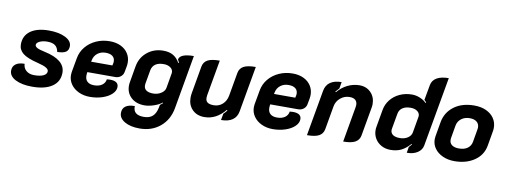

<svg xmlns="http://www.w3.org/2000/svg" viewBox="-70 -1104 4498 1707"><g transform="rotate(10 2179.0 -250.0)"><path d="M22 -100Q22 -138 50 -159Q78 -180 130 -180Q131 -142 158.5 -118.5Q186 -95 230 -95Q284 -95 314 -109.5Q344 -124 344 -150Q344 -167 320.5 -181Q297 -195 244 -208Q146 -232 106.5 -264Q67 -296 67 -345Q67 -423 126.5 -466Q186 -509 293 -509Q383 -509 441 -480Q499 -451 499 -404Q499 -368 475.5 -351.5Q452 -335 397 -334Q390 -373 366 -391Q342 -409 295 -409Q255 -409 226.5 -395.5Q198 -382 198 -363Q198 -348 218 -337Q238 -326 287 -316Q475 -276 475 -160Q475 -79 410.5 -35Q346 9 231 9Q137 9 79.5 -20.5Q22 -50 22 -100Z M553 -153Q553 -171 555 -180L578 -308Q588 -367 625.5 -412.5Q663 -458 719.5 -483.5Q776 -509 843 -509Q899 -509 941.5 -488.5Q984 -468 1007.5 -431.5Q1031 -395 1031 -349Q1031 -333 1028 -315L1018 -261Q1013 -236 992.5 -220Q972 -204 944 -204H692L690 -190Q689 -184 689 -172Q689 -137 710 -118Q731 -99 771 -99Q814 -99 841.5 -118Q869 -137 874 -171Q896 -173 903 -173Q979 -173 979 -120Q979 -86 948 -56Q917 -26 864.5 -8.5Q812 9 751 9Q695 9 649.5 -12.5Q604 -34 578.5 -71Q553 -108 553 -153ZM901 -301 904 -315Q907 -327 907 -337Q907 -368 885.5 -385Q864 -402 823 -402Q781 -402 750.5 -378.5Q720 -355 712 -315L709 -301Z M1049 101Q1049 61 1077 40.5Q1105 20 1160 20Q1156 101 1254 101Q1305 101 1333.5 75.5Q1362 50 1373 -3L1378 -29Q1395 -41 1403 -49L1400 -54Q1373 -32 1327 -16.5Q1281 -1 1243 -1Q1168 -1 1122.5 -42.5Q1077 -84 1077 -150Q1077 -166 1080 -182L1105 -327Q1119 -409 1180 -459Q1241 -509 1326 -509Q1378 -509 1414 -488.5Q1450 -468 1474 -424L1480 -428Q1475 -440 1466 -454Q1470 -481 1504 -495Q1538 -509 1600 -509L1515 -24Q1496 83 1420.5 146Q1345 209 1235 209Q1152 209 1100.5 179Q1049 149 1049 101ZM1409 -188 1432 -322Q1433 -325 1433 -332Q1433 -358 1409.5 -375Q1386 -392 1349 -392Q1302 -392 1274.5 -373Q1247 -354 1240 -317L1218 -192Q1217 -187 1217 -177Q1217 -148 1238.5 -133Q1260 -118 1300 -118Q1341 -118 1372.5 -138.5Q1404 -159 1409 -188Z M2086 -95Q2077 -44 2039 -17.5Q2001 9 1936 9L1947 -50Q1955 -57 1963.5 -66.5Q1972 -76 1978 -84L1971 -88Q1892 9 1784 9Q1717 9 1676 -32.5Q1635 -74 1635 -140Q1635 -158 1638 -177L1682 -429Q1690 -471 1725.5 -490Q1761 -509 1834 -509L1777 -187Q1775 -178 1775 -163Q1775 -135 1793 -122Q1811 -109 1849 -109Q1895 -109 1928 -138.5Q1961 -168 1970 -218L2007 -429Q2015 -471 2050.5 -490Q2086 -509 2159 -509Z M2204 -153Q2204 -171 2206 -180L2229 -308Q2239 -367 2276.5 -412.5Q2314 -458 2370.5 -483.5Q2427 -509 2494 -509Q2550 -509 2592.5 -488.5Q2635 -468 2658.5 -431.5Q2682 -395 2682 -349Q2682 -333 2679 -315L2669 -261Q2664 -236 2643.5 -220Q2623 -204 2595 -204H2343L2341 -190Q2340 -184 2340 -172Q2340 -137 2361 -118Q2382 -99 2422 -99Q2465 -99 2492.5 -118Q2520 -137 2525 -171Q2547 -173 2554 -173Q2630 -173 2630 -120Q2630 -86 2599 -56Q2568 -26 2515.5 -8.5Q2463 9 2402 9Q2346 9 2300.5 -12.5Q2255 -34 2229.5 -71Q2204 -108 2204 -153ZM2552 -301 2555 -315Q2558 -327 2558 -337Q2558 -368 2536.5 -385Q2515 -402 2474 -402Q2432 -402 2401.5 -378.5Q2371 -355 2363 -315L2360 -301Z M2785 -405Q2794 -456 2832 -482.5Q2870 -509 2934 -509L2924 -450Q2904 -430 2893 -416L2899 -412Q2938 -459 2989.5 -484Q3041 -509 3096 -509Q3159 -509 3199 -468Q3239 -427 3239 -364Q3239 -349 3236 -332L3190 -71Q3182 -30 3146 -10.5Q3110 9 3039 9L3095 -311Q3097 -325 3097 -331Q3097 -360 3079.5 -375.5Q3062 -391 3028 -391Q2981 -391 2944.5 -360.5Q2908 -330 2900 -282L2863 -71Q2855 -29 2819.5 -10Q2784 9 2712 9Z M3305 -142Q3305 -158 3308 -173L3335 -327Q3344 -380 3377 -421.5Q3410 -463 3460.5 -486Q3511 -509 3571 -509Q3607 -509 3643 -494Q3679 -479 3700 -456L3705 -461Q3700 -469 3686 -481L3711 -619Q3719 -663 3758.5 -686Q3798 -709 3866 -709L3755 -82Q3747 -40 3709 -15.5Q3671 9 3613 9L3622 -45Q3639 -62 3646 -72L3642 -76Q3601 -30 3560 -10.5Q3519 9 3465 9Q3419 9 3382.5 -11Q3346 -31 3325.5 -65.5Q3305 -100 3305 -142ZM3635 -178 3660 -322Q3661 -325 3661 -332Q3661 -358 3638 -374.5Q3615 -391 3578 -391Q3533 -391 3505 -372Q3477 -353 3471 -318L3447 -183Q3445 -171 3445 -167Q3445 -139 3466.5 -124Q3488 -109 3529 -109Q3570 -109 3600 -128.5Q3630 -148 3635 -178Z M3837 -152Q3837 -169 3839 -178L3862 -311Q3878 -401 3950 -455Q4022 -509 4133 -509Q4195 -509 4241 -487.5Q4287 -466 4312 -428.5Q4337 -391 4337 -343Q4337 -328 4334 -311L4311 -178Q4296 -92 4222.5 -41.5Q4149 9 4042 9Q3983 9 3936 -12.5Q3889 -34 3863 -70.5Q3837 -107 3837 -152ZM4176 -188 4196 -304Q4198 -316 4198 -321Q4198 -354 4175.5 -372.5Q4153 -391 4113 -391Q4067 -391 4036 -367Q4005 -343 3998 -304L3978 -188Q3977 -183 3977 -172Q3977 -142 3999.5 -125.5Q4022 -109 4063 -109Q4110 -109 4139.5 -130Q4169 -151 4176 -188Z"/></g></svg>

Font: K2D ExtraBold
Style: Italic
Weight: 800
Italic angle: -10°
Designer: Katatrad Aksorn Co.,Ltd.
Foundry: Cadson Demak Co.,Ltd.
Version: Version 1.000; ttfautohint (v1.6)